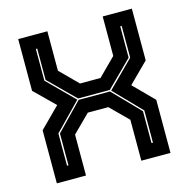

<svg xmlns="http://www.w3.org/2000/svg" viewBox="-104 -800 883 900"><g transform="rotate(-15 338.0 -350.0)"><path d="M62.5 0V-257.5L159 -354L62.5 -449V-700H204V-508.5L288.5 -424H388L472.5 -508.5V-700H614V-449L518.5 -354L614 -257.5V0H472.5V-198.5L388 -282.5H288.5L204 -198.5V0ZM130 -67.5H137V-222L262.5 -351.5H414.5L540 -222V-67.5H547V-224L421 -354L547 -480V-634H540V-482L415.5 -358.5H261.5L137 -482V-634H130.5V-480L256.5 -354L130 -224Z"/></g></svg>

Font: Tourney Thin ExtraBold
Style: Regular
Weight: 800
Version: Version 1.015